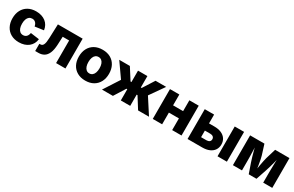

<svg xmlns="http://www.w3.org/2000/svg" viewBox="165 -1777 4628 3018"><g transform="rotate(30 2479.0 -268.5)"><path d="M306.6 10.3Q222.2 10.3 160.9 -24.7Q99.6 -59.6 66.7 -122.6Q33.7 -185.5 33.7 -268.6Q33.7 -352.5 66.7 -415.5Q99.6 -478.5 160.9 -513.4Q222.2 -548.3 306.6 -548.3Q359.4 -548.3 402.8 -534.4Q446.3 -520.5 479.2 -494.9Q512.2 -469.2 532.2 -432.6Q552.2 -396 558.1 -351.1L400.4 -329.1Q396.5 -350.1 388.7 -366.5Q380.9 -382.8 369.4 -394.3Q357.9 -405.8 342.8 -411.9Q327.6 -418 308.6 -418Q276.4 -418 253.4 -400.1Q230.5 -382.3 218.5 -349.1Q206.5 -315.9 206.5 -269.5Q206.5 -223.6 218.5 -190.2Q230.5 -156.7 253.4 -138.4Q276.4 -120.1 308.6 -120.1Q327.6 -120.1 343 -126.2Q358.4 -132.3 370.1 -144Q381.8 -155.8 389.6 -173.1Q397.5 -190.4 400.9 -211.4L558.6 -189.9Q553.2 -144 533.2 -107.2Q513.2 -70.3 480.2 -43.9Q447.3 -17.6 403.3 -3.7Q359.4 10.3 306.6 10.3Z M600.6 0V-131.3H618.2Q636.2 -131.3 649.2 -139.4Q662.1 -147.5 671.1 -165.8Q680.2 -184.1 685.1 -214.4Q689.9 -244.6 691.4 -288.6L700.7 -541H1149.9V0H980V-410.2H863.3L856.9 -266.1Q852.5 -167 826.9 -108.6Q801.3 -50.3 758.5 -25.1Q715.8 0 659.2 0Z M1512.2 10.3Q1427.7 10.3 1366 -24.7Q1304.2 -59.6 1271.2 -122.3Q1238.3 -185.1 1238.3 -268.6Q1238.3 -352.5 1271.2 -415.5Q1304.2 -478.5 1366 -513.4Q1427.7 -548.3 1512.2 -548.3Q1596.7 -548.3 1658 -513.4Q1719.2 -478.5 1752.4 -415.5Q1785.6 -352.5 1785.6 -268.6Q1785.6 -185.1 1752.4 -122.3Q1719.2 -59.6 1658 -24.7Q1596.7 10.3 1512.2 10.3ZM1512.2 -120.1Q1543.9 -120.1 1566.7 -138.7Q1589.4 -157.2 1601.1 -190.9Q1612.8 -224.6 1612.8 -269.5Q1612.8 -314.9 1601.1 -348.1Q1589.4 -381.3 1566.7 -399.4Q1543.9 -417.5 1512.2 -417.5Q1480 -417.5 1457.3 -399.4Q1434.6 -381.3 1422.9 -348.1Q1411.1 -314.9 1411.1 -269.5Q1411.1 -224.6 1422.9 -190.9Q1434.6 -157.2 1457.3 -138.7Q1480 -120.1 1512.2 -120.1Z M1813 0 1995.6 -282.2 1814 -541H2006.8L2138.7 -334H2154.8V-541H2325.2V-334H2340.8L2472.7 -541H2666L2484.4 -282.2L2666.5 0H2468.3L2340.3 -204.1H2325.2V0H2154.8V-204.1H2139.6L2011.2 0Z M3135.7 -344.2V-212.4H2856V-344.2ZM2904.8 -541V0H2734.9V-541ZM3256.8 -541V0H3086.9V-541Z M3470.2 -380.9H3633.3Q3707.5 -380.9 3760.7 -357.2Q3814 -333.5 3842.3 -290.8Q3870.6 -248 3870.6 -189.5Q3870.6 -132.3 3842.3 -89.6Q3814 -46.9 3760.7 -23.4Q3707.5 0 3633.3 0H3366.2V-541H3536.1V-130.9H3632.3Q3667 -130.9 3686.5 -146.5Q3706.1 -162.1 3706.1 -189.5Q3706.1 -218.3 3686.5 -234.4Q3667 -250.5 3632.3 -250.5H3470.2ZM3910.2 0V-541H4080.1V0Z M4189.5 0V-541H4449.2L4506.3 -359.4Q4514.2 -333 4521.7 -295.7Q4529.3 -258.3 4536.1 -216.8Q4543 -175.3 4548.8 -136.2Q4554.7 -97.2 4558.1 -67.4H4536.1Q4539.6 -96.7 4545.4 -135.5Q4551.3 -174.3 4558.6 -216.1Q4565.9 -257.8 4573.7 -295.2Q4581.5 -332.5 4588.9 -359.4L4643.6 -541H4903.8V0H4739.3V-183.1Q4739.3 -207 4740 -241.9Q4740.7 -276.9 4741.7 -316.9Q4742.7 -356.9 4743.7 -396.7Q4744.6 -436.5 4745.1 -471.7H4756.3Q4746.6 -419.9 4732.9 -366.9Q4719.2 -314 4705.1 -266.4Q4690.9 -218.8 4679.2 -183.1L4617.2 0H4476.6L4413.1 -183.1Q4400.9 -220.2 4386.5 -268.6Q4372.1 -316.9 4358.6 -369.4Q4345.2 -421.9 4335.4 -471.7H4348.1Q4348.1 -437.5 4349.1 -397.7Q4350.1 -357.9 4351.3 -317.6Q4352.5 -277.3 4353.3 -242.4Q4354 -207.5 4354 -183.1V0Z"/></g></svg>

Font: Inter 17pt ExtraBold
Style: Regular
Weight: 800
Version: Version 4.001;git-66647c0bb